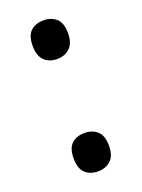

<svg xmlns="http://www.w3.org/2000/svg" viewBox="-113 -601 493 668"><g transform="rotate(-20 133.5 -267.5)"><path d="M134 -404Q104 -404 86 -421.5Q68 -439 68 -476Q68 -514 86 -530.5Q104 -547 134 -547Q162 -547 180.5 -530.5Q199 -514 199 -476Q199 -439 180 -421.5Q161 -404 134 -404ZM134 12Q104 12 86 -5Q68 -22 68 -59Q68 -97 86 -113.5Q104 -130 134 -130Q162 -130 180.5 -113.5Q199 -97 199 -59Q199 -22 180 -5Q161 12 134 12Z"/></g></svg>

Font: Noto Sans Malayalam SemiCondensed Medium
Style: Regular
Weight: 500
Width: 4
Designer: Jelle Bosma - Monotype Design Team
Foundry: Monotype Imaging Inc.
Version: Version 2.104; ttfautohint (v1.8.4.7-5d5b)